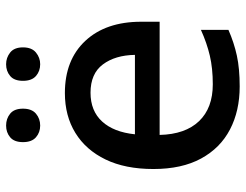

<svg xmlns="http://www.w3.org/2000/svg" viewBox="-106 -670 787 614"><g transform="rotate(-90 287.0 -363.5)"><path d="M296 -549Q402 -549 463 -483.5Q524 -418 524 -305V-246H162Q164 -164 206 -120Q248 -76 324 -76Q375 -76 415.5 -85.5Q456 -95 498 -114V-26Q457 -8 415.5 1Q374 10 317 10Q239 10 179.5 -21Q120 -52 86.5 -113.5Q53 -175 53 -266Q53 -356 83.5 -419Q114 -482 168.5 -515.5Q223 -549 296 -549ZM297 -467Q239 -467 205 -430Q171 -393 164 -325H418Q417 -388 387.5 -427.5Q358 -467 297 -467ZM139 -683Q139 -711 154.5 -724Q170 -737 192 -737Q214 -737 230 -724Q246 -711 246 -683Q246 -655 230 -641.5Q214 -628 192 -628Q170 -628 154.5 -641.5Q139 -655 139 -683ZM335 -683Q335 -711 350.5 -724Q366 -737 388 -737Q409 -737 425.5 -724Q442 -711 442 -683Q442 -655 425.5 -641.5Q409 -628 388 -628Q366 -628 350.5 -641.5Q335 -655 335 -683Z"/></g></svg>

Font: Noto Sans Meetei Mayek Medium
Style: Regular
Weight: 500
Designer: Monotype Design Team and Neelakash Kshetrimayum
Foundry: Monotype Imaging Inc.
Version: Version 2.002; ttfautohint (v1.8.4.7-5d5b)